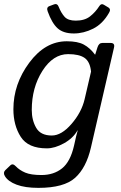

<svg xmlns="http://www.w3.org/2000/svg" viewBox="-32 -725 599 949"><path d="M203.6 -668.9Q196.3 -689 212.4 -694.8L235.8 -703.6Q251 -709 257.3 -692.9Q270.5 -660.2 287.6 -641.6Q304.7 -623 342.3 -623Q386.2 -623 412.8 -643.8Q439.5 -664.6 458.5 -694.3Q467.8 -709.5 481 -701.7L502.9 -688.5Q518.1 -679.7 506.8 -661.6Q475.6 -606.9 428.5 -583.3Q381.3 -559.6 333 -559.6Q281.2 -559.6 252.9 -585Q224.6 -610.4 203.6 -668.9ZM34.2 -185.1Q34.2 -309.6 112.8 -415.3Q191.4 -521 297.9 -521Q352.1 -521 382.3 -504.6Q412.6 -488.3 437.5 -455.1H438.5L449.7 -490.7Q456.5 -512.7 473.6 -512.7H514.6Q536.6 -512.7 531.7 -490.7L417.5 3.9Q394.5 104 339.4 153.8Q284.2 203.6 157.7 203.6Q91.8 203.6 49.8 187.7Q7.8 171.9 -7.8 145.5Q-18.1 128.4 -5.9 116.2L18.6 92.8Q30.8 80.6 45.9 96.7Q64.5 116.2 92.8 128.2Q121.1 140.1 172.9 140.1Q233.4 140.1 274.7 107.2Q315.9 74.2 334 -5.4L344.2 -50.8Q347.2 -64 352.1 -80.6H351.1Q329.6 -42 284.2 -16.8Q238.8 8.3 199.7 8.3Q106.9 8.3 70.6 -48.6Q34.2 -105.5 34.2 -185.1ZM125 -181.6Q125 -130.9 147 -93Q168.9 -55.2 224.1 -55.2Q272 -55.2 321.5 -112.5Q371.1 -169.9 386.2 -234.4L418 -371.1Q413.1 -419.9 386.2 -438.7Q359.4 -457.5 304.7 -457.5Q230.5 -457.5 177.7 -374.8Q125 -292 125 -181.6Z"/></svg>

Font: Istok Web
Style: BoldItalic
Weight: 700
Italic angle: -13°
Designer: Andrey V. Panov
Foundry: Andrey V. Panov
Version: Version 1.0.2g